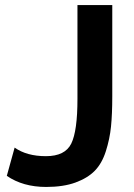

<svg xmlns="http://www.w3.org/2000/svg" viewBox="-20 -730 531 761"><path d="M38 -145Q86 -111 162 -111Q238 -111 262.5 -161Q287 -211 287 -338V-710H425V-349Q425 -278 420 -228.5Q415 -179 399.5 -130.5Q384 -82 355.5 -53Q327 -24 279 -6.5Q231 11 163 11Q71 11 7 -33Z"/></svg>

Font: Raleway-v4020
Style: Bold
Weight: 700
Designer: Matt McInerney, Pablo Impallari, Rodrigo Fuenzalida
Foundry: Matt McInerney, Pablo Impallari, Rodrigo Fuenzalida
Version: Version 4.020;PS 004.020;hotconv 1.0.88;makeotf.lib2.5.64775